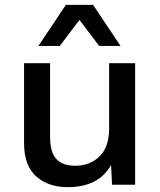

<svg xmlns="http://www.w3.org/2000/svg" viewBox="-20 -760 659 790"><path d="M441 0 437 -81Q386 10 259 10Q178 10 128.5 -34.5Q79 -79 79 -171V-500H186V-199Q186 -133 212 -105.5Q238 -78 289 -78Q350 -78 389.5 -116.5Q429 -155 429 -230V-500H536V0ZM388 -571 307 -678 226 -571H138L251 -740H363L476 -571Z"/></svg>

Font: Work Sans Medium
Style: Regular
Weight: 500
Designer: Wei Huang
Foundry: Wei Huang
Version: Version 1.500